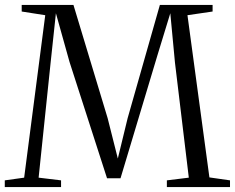

<svg xmlns="http://www.w3.org/2000/svg" viewBox="-24 -763 958 783"><path d="M74.5 -38.5 160.5 -701 64.5 -716V-743H275.5L415 -281L456.5 -116.5L496.5 -281L628 -743H843V-716L740.5 -701L830 -39.5L914 -27.5V0H656.5V-27.5L746 -38.5L689.5 -508L670.5 -709L618.5 -539L467.5 -36H412.5L259.5 -510.5L204 -709L182.5 -508L133.5 -38.5L225 -27.5V0H-4.5V-27.5Z"/></svg>

Font: Merriweather 96pt Light
Style: Regular
Weight: 300
Version: Version 2.100